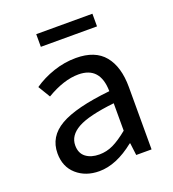

<svg xmlns="http://www.w3.org/2000/svg" viewBox="-134 -826 846 941"><g transform="rotate(-20 288.5 -355.5)"><path d="M60 -139Q60 -226 141 -273Q222 -320 403 -339Q401 -468 288 -468Q212 -468 121 -414L83 -477Q129 -509 186.5 -528.5Q244 -548 304 -548Q404 -548 452 -489.5Q500 -431 500 -325V0H420L412 -64H409Q313 13 224 13Q153 13 106.5 -28Q60 -69 60 -139ZM403 -133V-276Q268 -261 211.5 -229.5Q155 -198 155 -146Q155 -105 182 -84.5Q209 -64 252 -64Q290 -64 324.5 -80.5Q359 -97 403 -133ZM162 -724H455V-658H162Z"/></g></svg>

Font: Nebula Sans Medium
Style: Regular
Weight: 500
Designer: Paul D. Hunt for Adobe (as Source Sans)
Foundry: Nebula Entertainment & Broadcasting LLC
Version: Version 1.010